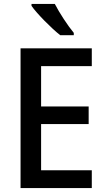

<svg xmlns="http://www.w3.org/2000/svg" viewBox="-20 -961 541 981"><path d="M260 -941H141V-931C168 -892 244 -815 288 -781H357V-793C327 -829 283 -896 260 -941ZM449 0V-91H190V-327H433V-417H190V-623H449V-714H85V0Z"/></svg>

Font: Noto Sans Lao SemiCondensed Medium
Style: Regular
Weight: 500
Width: 4
Designer: Monotype Design Team
Foundry: Monotype Imaging Inc.
Version: Version 2.003